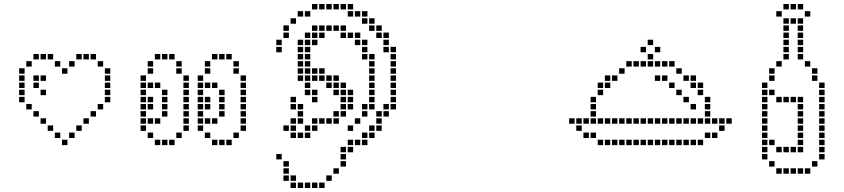

<svg xmlns="http://www.w3.org/2000/svg" viewBox="-20 -730 4219 960"><path d="M290 -31.4V-4.3H317.1V-31.4ZM254.3 -67.1V-40H281.4V-67.1ZM218.6 -102.9V-75.7H245.7V-102.9ZM182.9 -138.6V-111.4H210V-138.6ZM147.1 -174.3V-147.1H174.3V-174.3ZM75.7 -245.7V-218.6H102.9V-245.7ZM111.4 -210V-182.9H138.6V-210ZM75.7 -281.4V-254.3H102.9V-281.4ZM75.7 -317.1V-290H102.9V-317.1ZM75.7 -352.9V-325.7H102.9V-352.9ZM75.7 -388.6V-361.4H102.9V-388.6ZM111.4 -424.3V-397.1H138.6V-424.3ZM147.1 -460V-432.9H174.3V-460ZM182.9 -460V-432.9H210V-460ZM218.6 -460V-432.9H245.7V-460ZM254.3 -424.3V-397.1H281.4V-424.3ZM290 -388.6V-361.4H317.1V-388.6ZM325.7 -424.3V-397.1H352.9V-424.3ZM361.4 -460V-432.9H388.6V-460ZM397.1 -460V-432.9H424.3V-460ZM432.9 -460V-432.9H460V-460ZM468.6 -424.3V-397.1H495.7V-424.3ZM504.3 -388.6V-361.4H531.4V-388.6ZM504.3 -352.9V-325.7H531.4V-352.9ZM504.3 -317.1V-290H531.4V-317.1ZM504.3 -281.4V-254.3H531.4V-281.4ZM504.3 -245.7V-218.6H531.4V-245.7ZM468.6 -210V-182.9H495.7V-210ZM432.9 -174.3V-147.1H460V-174.3ZM397.1 -138.6V-111.4H424.3V-138.6ZM361.4 -102.9V-75.7H388.6V-102.9ZM325.7 -67.1V-40H352.9V-67.1ZM147.1 -317.1V-290H174.3V-317.1ZM147.1 -352.9V-325.7H174.3V-352.9ZM182.9 -352.9V-325.7H210V-352.9ZM182.9 -281.4V-254.3H210V-281.4Z M790 -31.4V-4.3H817.1V-31.4ZM825.7 -31.4V-4.3H852.9V-31.4ZM682.9 -138.6V-111.4H710V-138.6ZM682.9 -174.3V-147.1H710V-174.3ZM682.9 -210V-182.9H710V-210ZM682.9 -245.7V-218.6H710V-245.7ZM682.9 -281.4V-254.3H710V-281.4ZM682.9 -317.1V-290H710V-317.1ZM754.3 -31.4V-4.3H781.4V-31.4ZM718.6 -67.1V-40H745.7V-67.1ZM682.9 -102.9V-75.7H710V-102.9ZM861.4 -67.1V-40H888.6V-67.1ZM897.1 -102.9V-75.7H924.3V-102.9ZM682.9 -352.9V-325.7H710V-352.9ZM718.6 -388.6V-361.4H745.7V-388.6ZM718.6 -424.3V-397.1H745.7V-424.3ZM754.3 -460V-432.9H781.4V-460ZM790 -460V-432.9H817.1V-460ZM825.7 -460V-432.9H852.9V-460ZM861.4 -424.3V-397.1H888.6V-424.3ZM718.6 -317.1V-290H745.7V-317.1ZM754.3 -317.1V-290H781.4V-317.1ZM790 -281.4V-254.3H817.1V-281.4ZM790 -174.3V-147.1H817.1V-174.3ZM754.3 -138.6V-111.4H781.4V-138.6ZM718.6 -138.6V-111.4H745.7V-138.6ZM718.6 -245.7V-218.6H745.7V-245.7ZM718.6 -210V-182.9H745.7V-210ZM1075.7 -31.4V-4.3H1102.9V-31.4ZM1111.4 -31.4V-4.3H1138.6V-31.4ZM968.6 -138.6V-111.4H995.7V-138.6ZM968.6 -174.3V-147.1H995.7V-174.3ZM968.6 -210V-182.9H995.7V-210ZM968.6 -245.7V-218.6H995.7V-245.7ZM968.6 -281.4V-254.3H995.7V-281.4ZM968.6 -317.1V-290H995.7V-317.1ZM1040 -31.4V-4.3H1067.1V-31.4ZM1004.3 -67.1V-40H1031.4V-67.1ZM968.6 -102.9V-75.7H995.7V-102.9ZM1147.1 -67.1V-40H1174.3V-67.1ZM968.6 -352.9V-325.7H995.7V-352.9ZM1004.3 -388.6V-361.4H1031.4V-388.6ZM1004.3 -424.3V-397.1H1031.4V-424.3ZM1040 -460V-432.9H1067.1V-460ZM1075.7 -460V-432.9H1102.9V-460ZM1111.4 -460V-432.9H1138.6V-460ZM1147.1 -424.3V-397.1H1174.3V-424.3ZM1004.3 -317.1V-290H1031.4V-317.1ZM1040 -317.1V-290H1067.1V-317.1ZM1075.7 -281.4V-254.3H1102.9V-281.4ZM1075.7 -174.3V-147.1H1102.9V-174.3ZM1040 -138.6V-111.4H1067.1V-138.6ZM1004.3 -138.6V-111.4H1031.4V-138.6ZM1004.3 -245.7V-218.6H1031.4V-245.7ZM1004.3 -210V-182.9H1031.4V-210ZM790 -245.7V-218.6H817.1V-245.7ZM790 -210V-182.9H817.1V-210ZM1075.7 -245.7V-218.6H1102.9V-245.7ZM1075.7 -210V-182.9H1102.9V-210ZM861.4 -388.6V-361.4H888.6V-388.6ZM897.1 -352.9V-325.7H924.3V-352.9ZM897.1 -317.1V-290H924.3V-317.1ZM897.1 -281.4V-254.3H924.3V-281.4ZM897.1 -245.7V-218.6H924.3V-245.7ZM897.1 -210V-182.9H924.3V-210ZM897.1 -174.3V-147.1H924.3V-174.3ZM897.1 -138.6V-111.4H924.3V-138.6ZM1147.1 -388.6V-361.4H1174.3V-388.6ZM1182.9 -352.9V-325.7H1210V-352.9ZM1182.9 -317.1V-290H1210V-317.1ZM1182.9 -281.4V-254.3H1210V-281.4ZM1182.9 -210V-182.9H1210V-210ZM1182.9 -174.3V-147.1H1210V-174.3ZM1182.9 -138.6V-111.4H1210V-138.6ZM1182.9 -245.7V-218.6H1210V-245.7ZM1182.9 -102.9V-75.7H1210V-102.9Z M1361.4 40V67.1H1388.6V40ZM1397.1 75.7V102.9H1424.3V75.7ZM1397.1 111.4V138.6H1424.3V111.4ZM1397.1 147.1V174.3H1424.3V147.1ZM1432.9 147.1V174.3H1460V147.1ZM1432.9 182.9V210H1460V182.9ZM1504.3 182.9V210H1531.4V182.9ZM1540 182.9V210H1567.1V182.9ZM1575.7 182.9V210H1602.9V182.9ZM1468.6 182.9V210H1495.7V182.9ZM1611.4 147.1V174.3H1638.6V147.1ZM1647.1 111.4V138.6H1674.3V111.4ZM1682.9 75.7V102.9H1710V75.7ZM1682.9 40V67.1H1710V40ZM1682.9 4.3V31.4H1710V4.3ZM1718.6 4.3V31.4H1745.7V4.3ZM1718.6 -31.4V-4.3H1745.7V-31.4ZM1754.3 -31.4V-4.3H1781.4V-31.4ZM1790 -31.4V-4.3H1817.1V-31.4ZM1790 -67.1V-40H1817.1V-67.1ZM1825.7 -67.1V-40H1852.9V-67.1ZM1825.7 -102.9V-75.7H1852.9V-102.9ZM1861.4 -102.9V-75.7H1888.6V-102.9ZM1861.4 -138.6V-111.4H1888.6V-138.6ZM1861.4 -174.3V-147.1H1888.6V-174.3ZM1897.1 -174.3V-147.1H1924.3V-174.3ZM1897.1 -210V-182.9H1924.3V-210ZM1932.9 -210V-182.9H1960V-210ZM1932.9 -245.7V-218.6H1960V-245.7ZM1932.9 -281.4V-254.3H1960V-281.4ZM1932.9 -317.1V-290H1960V-317.1ZM1932.9 -352.9V-325.7H1960V-352.9ZM1932.9 -388.6V-361.4H1960V-388.6ZM1932.9 -424.3V-397.1H1960V-424.3ZM1932.9 -460V-432.9H1960V-460ZM1932.9 -495.7V-468.6H1960V-495.7ZM1897.1 -495.7V-468.6H1924.3V-495.7ZM1897.1 -531.4V-504.3H1924.3V-531.4ZM1897.1 -567.1V-540H1924.3V-567.1ZM1861.4 -567.1V-540H1888.6V-567.1ZM1861.4 -602.9V-575.7H1888.6V-602.9ZM1825.7 -602.9V-575.7H1852.9V-602.9ZM1825.7 -638.6V-611.4H1852.9V-638.6ZM1790 -638.6V-611.4H1817.1V-638.6ZM1790 -674.3V-647.1H1817.1V-674.3ZM1754.3 -674.3V-647.1H1781.4V-674.3ZM1718.6 -674.3V-647.1H1745.7V-674.3ZM1718.6 -710V-682.9H1745.7V-710ZM1682.9 -710V-682.9H1710V-710ZM1647.1 -710V-682.9H1674.3V-710ZM1611.4 -710V-682.9H1638.6V-710ZM1575.7 -710V-682.9H1602.9V-710ZM1540 -710V-682.9H1567.1V-710ZM1504.3 -674.3V-647.1H1531.4V-674.3ZM1468.6 -674.3V-647.1H1495.7V-674.3ZM1432.9 -638.6V-611.4H1460V-638.6ZM1397.1 -602.9V-575.7H1424.3V-602.9ZM1397.1 -567.1V-540H1424.3V-567.1ZM1361.4 -531.4V-504.3H1388.6V-531.4ZM1361.4 -495.7V-468.6H1388.6V-495.7ZM1432.9 -245.7V-218.6H1460V-245.7ZM1432.9 -210V-182.9H1460V-210ZM1468.6 -210V-182.9H1495.7V-210ZM1468.6 -174.3V-147.1H1495.7V-174.3ZM1468.6 -138.6V-111.4H1495.7V-138.6ZM1432.9 -138.6V-111.4H1460V-138.6ZM1432.9 -102.9V-75.7H1460V-102.9ZM1397.1 -102.9V-75.7H1424.3V-102.9ZM1432.9 -67.1V-40H1460V-67.1ZM1468.6 -67.1V-40H1495.7V-67.1ZM1504.3 -67.1V-40H1531.4V-67.1ZM1504.3 -102.9V-75.7H1531.4V-102.9ZM1540 -102.9V-75.7H1567.1V-102.9ZM1540 -138.6V-111.4H1567.1V-138.6ZM1575.7 -138.6V-111.4H1602.9V-138.6ZM1611.4 -138.6V-111.4H1638.6V-138.6ZM1647.1 -138.6V-111.4H1674.3V-138.6ZM1647.1 -174.3V-147.1H1674.3V-174.3ZM1682.9 -174.3V-147.1H1710V-174.3ZM1682.9 -210V-182.9H1710V-210ZM1718.6 -210V-182.9H1745.7V-210ZM1718.6 -245.7V-218.6H1745.7V-245.7ZM1718.6 -281.4V-254.3H1745.7V-281.4ZM1682.9 -245.7V-218.6H1710V-245.7ZM1682.9 -281.4V-254.3H1710V-281.4ZM1682.9 -317.1V-290H1710V-317.1ZM1647.1 -352.9V-325.7H1674.3V-352.9ZM1647.1 -317.1V-290H1674.3V-317.1ZM1647.1 -281.4V-254.3H1674.3V-281.4ZM1611.4 -317.1V-290H1638.6V-317.1ZM1611.4 -352.9V-325.7H1638.6V-352.9ZM1575.7 -352.9V-325.7H1602.9V-352.9ZM1575.7 -388.6V-361.4H1602.9V-388.6ZM1540 -352.9V-325.7H1567.1V-352.9ZM1540 -388.6V-361.4H1567.1V-388.6ZM1504.3 -388.6V-361.4H1531.4V-388.6ZM1504.3 -352.9V-325.7H1531.4V-352.9ZM1504.3 -317.1V-290H1531.4V-317.1ZM1504.3 -281.4V-254.3H1531.4V-281.4ZM1540 -281.4V-254.3H1567.1V-281.4ZM1540 -245.7V-218.6H1567.1V-245.7ZM1468.6 -352.9V-325.7H1495.7V-352.9ZM1468.6 -388.6V-361.4H1495.7V-388.6ZM1468.6 -424.3V-397.1H1495.7V-424.3ZM1468.6 -460V-432.9H1495.7V-460ZM1468.6 -495.7V-468.6H1495.7V-495.7ZM1468.6 -531.4V-504.3H1495.7V-531.4ZM1504.3 -531.4V-504.3H1531.4V-531.4ZM1540 -531.4V-504.3H1567.1V-531.4ZM1504.3 -495.7V-468.6H1531.4V-495.7ZM1504.3 -460V-432.9H1531.4V-460ZM1504.3 -424.3V-397.1H1531.4V-424.3ZM1504.3 -567.1V-540H1531.4V-567.1ZM1540 -567.1V-540H1567.1V-567.1ZM1575.7 -567.1V-540H1602.9V-567.1ZM1540 -602.9V-575.7H1567.1V-602.9ZM1575.7 -602.9V-575.7H1602.9V-602.9ZM1611.4 -602.9V-575.7H1638.6V-602.9ZM1647.1 -602.9V-575.7H1674.3V-602.9ZM1682.9 -602.9V-575.7H1710V-602.9ZM1682.9 -567.1V-540H1710V-567.1ZM1718.6 -567.1V-540H1745.7V-567.1ZM1754.3 -567.1V-540H1781.4V-567.1ZM1754.3 -531.4V-504.3H1781.4V-531.4ZM1790 -531.4V-504.3H1817.1V-531.4ZM1790 -495.7V-468.6H1817.1V-495.7ZM1790 -460V-432.9H1817.1V-460ZM1825.7 -460V-432.9H1852.9V-460ZM1825.7 -424.3V-397.1H1852.9V-424.3ZM1825.7 -388.6V-361.4H1852.9V-388.6ZM1825.7 -352.9V-325.7H1852.9V-352.9ZM1825.7 -317.1V-290H1852.9V-317.1ZM1825.7 -281.4V-254.3H1852.9V-281.4ZM1825.7 -245.7V-218.6H1852.9V-245.7ZM1825.7 -210V-182.9H1852.9V-210ZM1790 -174.3V-147.1H1817.1V-174.3ZM1790 -210V-182.9H1817.1V-210ZM1754.3 -138.6V-111.4H1781.4V-138.6ZM1718.6 -102.9V-75.7H1745.7V-102.9Z M2968.6 -31.4V-4.3H2995.7V-31.4ZM3004.3 -31.4V-4.3H3031.4V-31.4ZM3040 -31.4V-4.3H3067.1V-31.4ZM3075.7 -31.4V-4.3H3102.9V-31.4ZM3147.1 -31.4V-4.3H3174.3V-31.4ZM3290 -31.4V-4.3H3317.1V-31.4ZM3361.4 -31.4V-4.3H3388.6V-31.4ZM3397.1 -31.4V-4.3H3424.3V-31.4ZM3468.6 -31.4V-4.3H3495.7V-31.4ZM3432.9 -31.4V-4.3H3460V-31.4ZM3325.7 -31.4V-4.3H3352.9V-31.4ZM3111.4 -31.4V-4.3H3138.6V-31.4ZM3254.3 -31.4V-4.3H3281.4V-31.4ZM3540 -67.1V-40H3567.1V-67.1ZM3504.3 -67.1V-40H3531.4V-67.1ZM2932.9 -67.1V-40H2960V-67.1ZM2897.1 -67.1V-40H2924.3V-67.1ZM2861.4 -102.9V-75.7H2888.6V-102.9ZM3575.7 -102.9V-75.7H3602.9V-102.9ZM3611.4 -138.6V-111.4H3638.6V-138.6ZM3575.7 -138.6V-111.4H3602.9V-138.6ZM3540 -138.6V-111.4H3567.1V-138.6ZM3432.9 -138.6V-111.4H3460V-138.6ZM3397.1 -138.6V-111.4H3424.3V-138.6ZM3361.4 -138.6V-111.4H3388.6V-138.6ZM3325.7 -138.6V-111.4H3352.9V-138.6ZM3290 -138.6V-111.4H3317.1V-138.6ZM3254.3 -138.6V-111.4H3281.4V-138.6ZM3147.1 -138.6V-111.4H3174.3V-138.6ZM3111.4 -138.6V-111.4H3138.6V-138.6ZM3075.7 -138.6V-111.4H3102.9V-138.6ZM3040 -138.6V-111.4H3067.1V-138.6ZM3004.3 -138.6V-111.4H3031.4V-138.6ZM2968.6 -138.6V-111.4H2995.7V-138.6ZM2932.9 -138.6V-111.4H2960V-138.6ZM2897.1 -138.6V-111.4H2924.3V-138.6ZM2861.4 -138.6V-111.4H2888.6V-138.6ZM2825.7 -138.6V-111.4H2852.9V-138.6ZM3468.6 -138.6V-111.4H3495.7V-138.6ZM3504.3 -138.6V-111.4H3531.4V-138.6ZM2932.9 -174.3V-147.1H2960V-174.3ZM2932.9 -210V-182.9H2960V-210ZM2932.9 -245.7V-218.6H2960V-245.7ZM2968.6 -281.4V-254.3H2995.7V-281.4ZM2968.6 -317.1V-290H2995.7V-317.1ZM3004.3 -317.1V-290H3031.4V-317.1ZM3004.3 -352.9V-325.7H3031.4V-352.9ZM3040 -352.9V-325.7H3067.1V-352.9ZM3075.7 -388.6V-361.4H3102.9V-388.6ZM3111.4 -424.3V-397.1H3138.6V-424.3ZM3147.1 -424.3V-397.1H3174.3V-424.3ZM3254.3 -424.3V-397.1H3281.4V-424.3ZM3290 -424.3V-397.1H3317.1V-424.3ZM3325.7 -424.3V-397.1H3352.9V-424.3ZM3361.4 -388.6V-361.4H3388.6V-388.6ZM3397.1 -352.9V-325.7H3424.3V-352.9ZM3432.9 -352.9V-325.7H3460V-352.9ZM3432.9 -317.1V-290H3460V-317.1ZM3468.6 -317.1V-290H3495.7V-317.1ZM3468.6 -281.4V-254.3H3495.7V-281.4ZM3504.3 -245.7V-218.6H3531.4V-245.7ZM3504.3 -210V-182.9H3531.4V-210ZM3504.3 -174.3V-147.1H3531.4V-174.3ZM3182.9 -424.3V-397.1H3210V-424.3ZM3218.6 -424.3V-397.1H3245.7V-424.3ZM3182.9 -138.6V-111.4H3210V-138.6ZM3218.6 -138.6V-111.4H3245.7V-138.6ZM3182.9 -31.4V-4.3H3210V-31.4ZM3218.6 -31.4V-4.3H3245.7V-31.4ZM3218.6 -460V-432.9H3245.7V-460ZM3182.9 -495.7V-468.6H3210V-495.7ZM3218.6 -531.4V-504.3H3245.7V-531.4ZM3254.3 -495.7V-468.6H3281.4V-495.7ZM3254.3 -352.9V-325.7H3281.4V-352.9ZM3290 -352.9V-325.7H3317.1V-352.9ZM3325.7 -317.1V-290H3352.9V-317.1ZM3361.4 -281.4V-254.3H3388.6V-281.4ZM3397.1 -245.7V-218.6H3424.3V-245.7ZM3432.9 -210V-182.9H3460V-210Z M4004.3 111.4V138.6H4031.4V111.4ZM3968.6 111.4V138.6H3995.7V111.4ZM3932.9 111.4V138.6H3960V111.4ZM3897.1 111.4V138.6H3924.3V111.4ZM3861.4 111.4V138.6H3888.6V111.4ZM4040 75.7V102.9H4067.1V75.7ZM4075.7 40V67.1H4102.9V40ZM4075.7 4.3V31.4H4102.9V4.3ZM4075.7 -31.4V-4.3H4102.9V-31.4ZM4075.7 -102.9V-75.7H4102.9V-102.9ZM4075.7 -138.6V-111.4H4102.9V-138.6ZM4075.7 -174.3V-147.1H4102.9V-174.3ZM4075.7 -210V-182.9H4102.9V-210ZM4075.7 -245.7V-218.6H4102.9V-245.7ZM4075.7 -281.4V-254.3H4102.9V-281.4ZM4075.7 -67.1V-40H4102.9V-67.1ZM3825.7 75.7V102.9H3852.9V75.7ZM3790 40V67.1H3817.1V40ZM3790 4.3V31.4H3817.1V4.3ZM3790 -31.4V-4.3H3817.1V-31.4ZM3790 -67.1V-40H3817.1V-67.1ZM3790 -102.9V-75.7H3817.1V-102.9ZM3790 -138.6V-111.4H3817.1V-138.6ZM3790 -174.3V-147.1H3817.1V-174.3ZM3790 -210V-182.9H3817.1V-210ZM3790 -245.7V-218.6H3817.1V-245.7ZM3790 -281.4V-254.3H3817.1V-281.4ZM4075.7 -317.1V-290H4102.9V-317.1ZM3790 -317.1V-290H3817.1V-317.1ZM3825.7 -281.4V-254.3H3852.9V-281.4ZM3861.4 -245.7V-218.6H3888.6V-245.7ZM3897.1 -245.7V-218.6H3924.3V-245.7ZM3932.9 -245.7V-218.6H3960V-245.7ZM3968.6 -245.7V-218.6H3995.7V-245.7ZM3968.6 -210V-182.9H3995.7V-210ZM3968.6 -174.3V-147.1H3995.7V-174.3ZM3968.6 -138.6V-111.4H3995.7V-138.6ZM3968.6 -102.9V-75.7H3995.7V-102.9ZM3968.6 -67.1V-40H3995.7V-67.1ZM3968.6 -31.4V-4.3H3995.7V-31.4ZM3968.6 4.3V31.4H3995.7V4.3ZM3932.9 4.3V31.4H3960V4.3ZM3897.1 4.3V31.4H3924.3V4.3ZM3861.4 4.3V31.4H3888.6V4.3ZM3825.7 -31.4V-4.3H3852.9V-31.4ZM3825.7 -352.9V-325.7H3852.9V-352.9ZM3825.7 -388.6V-361.4H3852.9V-388.6ZM3861.4 -424.3V-397.1H3888.6V-424.3ZM3897.1 -460V-432.9H3924.3V-460ZM3897.1 -495.7V-468.6H3924.3V-495.7ZM3897.1 -531.4V-504.3H3924.3V-531.4ZM3897.1 -567.1V-540H3924.3V-567.1ZM3897.1 -602.9V-575.7H3924.3V-602.9ZM3897.1 -638.6V-611.4H3924.3V-638.6ZM3932.9 -638.6V-611.4H3960V-638.6ZM3968.6 -638.6V-611.4H3995.7V-638.6ZM3968.6 -602.9V-575.7H3995.7V-602.9ZM3968.6 -567.1V-540H3995.7V-567.1ZM3968.6 -531.4V-504.3H3995.7V-531.4ZM3968.6 -495.7V-468.6H3995.7V-495.7ZM3968.6 -460V-432.9H3995.7V-460ZM4004.3 -424.3V-397.1H4031.4V-424.3ZM4040 -388.6V-361.4H4067.1V-388.6ZM4040 -352.9V-325.7H4067.1V-352.9ZM4004.3 -674.3V-647.1H4031.4V-674.3ZM3861.4 -674.3V-647.1H3888.6V-674.3ZM3897.1 -710V-682.9H3924.3V-710ZM3932.9 -710V-682.9H3960V-710ZM3968.6 -710V-682.9H3995.7V-710Z"/></svg>

Font: Gossip Icons Med Square
Style: Regular
Weight: 400
Designer: Deborah Khodanovich
Version: Version 1.001;Glyphs 3.3.1 (3343)